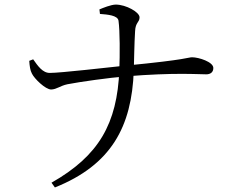

<svg xmlns="http://www.w3.org/2000/svg" viewBox="-20 -777 1040 846"><path d="M206.9 28 221.9 49C470.4 -50.5 560.4 -218.4 569.5 -465.9C571.1 -515.7 571.8 -585.5 575.2 -639.1C576.8 -679.7 594.9 -677.6 594.9 -700.8C594.9 -723.4 535.2 -756.8 490.3 -756.8C469.5 -756.8 433 -741.8 418.1 -735.5L420.4 -715.6C453.4 -713 498.8 -709.7 502.2 -685.6C508.6 -639.1 508.4 -536.2 505.8 -468.7C496.3 -231.8 415.5 -90.4 206.9 28ZM205.5 -382.6C230.1 -383.4 244.6 -398.8 276.8 -405.7C335.2 -416.9 458.1 -434.3 537.2 -440.7C747.6 -457.9 853.3 -449.5 888.7 -449.5C906.3 -449.5 920 -457.8 920 -477.5C920 -504.1 855.9 -524.6 826.5 -524.6C808 -524.6 808.6 -514.5 536.2 -488.2C454.3 -479.7 247.1 -455.7 200.3 -455.7C167.7 -454.9 146.1 -487.5 126.2 -515.6L108.9 -509C110.4 -486.8 112.7 -467.2 120.6 -452.8C130.9 -430.8 180 -382.6 205.5 -382.6Z"/></svg>

Font: Source Han Serif TW VF
Style: Regular
Weight: 250
Designer: Ryoko NISHIZUKA 西塚涼子 (kana & ideographs); Frank Grießhammer (Latin, Greek & Cyrillic); Wenlong ZHANG 张文龙 (bopomofo); San
Foundry: Adobe
Version: Version 2.002;hotconv 1.1.0;makeotfexe 2.6.0